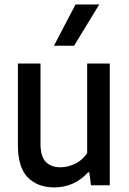

<svg xmlns="http://www.w3.org/2000/svg" viewBox="-20 -828 576 858"><path d="M60 -179.5V-544H161V-185.5Q161 -129 184.5 -104.8Q208 -80.5 250.5 -80.5Q282.5 -80.5 315.5 -96.2Q348.5 -112 369.5 -143.5V-544H470.5V0H386.5L379 -58H373.5Q343.5 -24.5 305 -7.5Q266.5 9.5 223.5 9.5Q148 9.5 104 -35.2Q60 -80 60 -179.5ZM221 -623.5 317.5 -808H423.5L311 -623.5Z"/></svg>

Font: Encode Sans Semi Condensed Medium
Style: Regular
Weight: 500
Width: 4
Designer: Multiple Designers
Foundry: Impallari Type
Version: Version 2.000